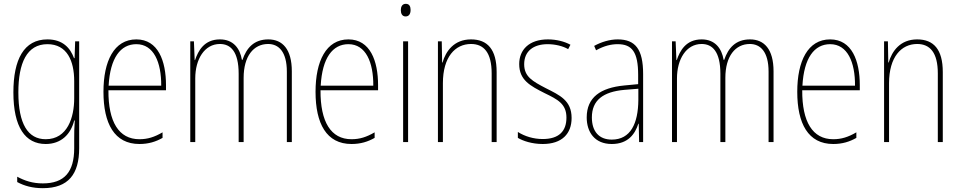

<svg xmlns="http://www.w3.org/2000/svg" viewBox="-20 -794 5024 1004"><path d="M228 -588C105 -588 50 -483 50 -311C50 -129 112 -41 219 -41C299 -41 350 -91 368 -164H371C368 -123 368 -98 368 -65V-19C368 105 317 165 204 165C150 165 109 151 70 130V158C107 178 150 190 204 190C338 190 394 116 394 -19V-578H373L370 -490H367C348 -542 309 -588 228 -588ZM228 -563C331 -563 368 -475 368 -370V-280C368 -180 333 -66 219 -66C126 -66 76 -146 76 -311C76 -464 120 -563 228 -563Z M693 -588C576 -588 521 -474 521 -314C521 -148 578 -41 709 -41C757 -41 795 -53 830 -73V-102C787 -77 752 -66 709 -66C601 -66 546 -157 547 -322H848V-349C848 -475 807 -588 693 -588ZM693 -563C784 -563 824 -468 823 -346H548C556 -491 610 -563 693 -563Z M1383 -588C1308 -588 1269 -543 1248 -481H1245C1235 -541 1200 -588 1130 -588C1047 -588 1016 -527 1000 -480H998L994 -578H975V-51H1001V-384C1001 -484 1049 -564 1130 -564C1185 -564 1228 -526 1228 -408V-51H1254V-387C1254 -500 1306 -564 1382 -564C1437 -564 1480 -524 1480 -419V-51H1506V-421C1506 -537 1457 -588 1383 -588Z M1802 -588C1685 -588 1630 -474 1630 -314C1630 -148 1687 -41 1818 -41C1866 -41 1904 -53 1939 -73V-102C1896 -77 1861 -66 1818 -66C1710 -66 1655 -157 1656 -322H1957V-349C1957 -475 1916 -588 1802 -588ZM1802 -563C1893 -563 1933 -468 1932 -346H1657C1665 -491 1719 -563 1802 -563Z M2102 -774C2082 -774 2076 -757 2076 -741C2076 -723 2083 -708 2101 -708C2119 -708 2127 -722 2127 -742C2127 -758 2122 -774 2102 -774ZM2114 -578H2088V-51H2114Z M2443 -588C2354 -588 2311 -526 2294 -467H2292L2290 -578H2270V-51H2296V-359C2296 -496 2360 -564 2443 -564C2510 -564 2551 -519 2551 -410V-51H2577V-417C2577 -536 2529 -588 2443 -588Z M2969 -177C2969 -269 2907 -296 2834 -333C2765 -369 2721 -393 2721 -458C2721 -527 2770 -563 2844 -563C2883 -563 2924 -553 2951 -537L2963 -560C2932 -577 2890 -588 2845 -588C2746 -588 2695 -533 2695 -459C2695 -375 2753 -345 2828 -307C2896 -274 2942 -251 2942 -179C2942 -108 2903 -67 2818 -67C2770 -67 2724 -81 2688 -104V-73C2715 -57 2762 -41 2818 -41C2919 -41 2969 -95 2969 -177Z M3210 -588C3169 -588 3125 -575 3087 -554L3097 -531C3140 -555 3177 -563 3210 -563C3285 -563 3317 -522 3317 -402V-354L3244 -347C3120 -335 3048 -285 3048 -180C3048 -104 3089 -41 3179 -41C3265 -41 3301 -94 3318 -147H3320L3322 -51H3343V-407C3343 -537 3302 -588 3210 -588ZM3244 -324 3318 -330V-271C3317 -149 3278 -64 3179 -64C3113 -64 3075 -106 3075 -180C3075 -270 3134 -314 3244 -324Z M3902 -588C3827 -588 3788 -543 3767 -481H3764C3754 -541 3719 -588 3649 -588C3566 -588 3535 -527 3519 -480H3517L3513 -578H3494V-51H3520V-384C3520 -484 3568 -564 3649 -564C3704 -564 3747 -526 3747 -408V-51H3773V-387C3773 -500 3825 -564 3901 -564C3956 -564 3999 -524 3999 -419V-51H4025V-421C4025 -537 3976 -588 3902 -588Z M4321 -588C4204 -588 4149 -474 4149 -314C4149 -148 4206 -41 4337 -41C4385 -41 4423 -53 4458 -73V-102C4415 -77 4380 -66 4337 -66C4229 -66 4174 -157 4175 -322H4476V-349C4476 -475 4435 -588 4321 -588ZM4321 -563C4412 -563 4452 -468 4451 -346H4176C4184 -491 4238 -563 4321 -563Z M4776 -588C4687 -588 4644 -526 4627 -467H4625L4623 -578H4603V-51H4629V-359C4629 -496 4693 -564 4776 -564C4843 -564 4884 -519 4884 -410V-51H4910V-417C4910 -536 4862 -588 4776 -588Z"/></svg>

Font: Noto Sans Tamil UI Condensed Thin
Style: Regular
Weight: 100
Width: 3
Designer: Jelle Bosma - Monotype Design Team
Foundry: Monotype Imaging Inc.
Version: Version 2.004